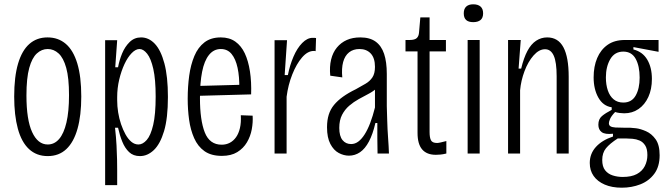

<svg xmlns="http://www.w3.org/2000/svg" viewBox="-20 -714 3122 893"><path d="M202 12Q150 12 115 -20.5Q80 -53 63 -115.5Q46 -178 46 -265Q46 -357 64 -418Q82 -479 116.5 -509.5Q151 -540 201 -540Q251 -540 286 -510Q321 -480 339.5 -419Q358 -358 358 -265Q358 -177 340.5 -115Q323 -53 288.5 -20.5Q254 12 202 12ZM202 -42Q233 -42 255 -67.5Q277 -93 289 -144Q301 -195 301 -271Q301 -352 288 -398.5Q275 -445 252.5 -465.5Q230 -486 202 -486Q174 -486 151.5 -465.5Q129 -445 116 -398Q103 -351 103 -270Q103 -157 129.5 -99.5Q156 -42 202 -42Z M469 147V-253V-527H525L516 -401H529Q535 -434 548 -465.5Q561 -497 583 -518.5Q605 -540 636 -540Q672 -540 700 -510.5Q728 -481 744.5 -419.5Q761 -358 761 -263Q761 -164 743 -104Q725 -44 695.5 -16Q666 12 631 12Q600 12 580.5 -6.5Q561 -25 549 -54.5Q537 -84 529 -120H515Q520 -75 522 -37.5Q524 0 524.5 29Q525 58 525 78V147ZM624 -42Q644 -42 662.5 -63Q681 -84 692.5 -133Q704 -182 704 -265Q704 -345 693 -393.5Q682 -442 664.5 -464Q647 -486 629 -486Q611 -486 592.5 -467Q574 -448 559 -416Q544 -384 534.5 -344Q525 -304 525 -262V-247Q525 -220 529.5 -191.5Q534 -163 543 -136.5Q552 -110 564 -88.5Q576 -67 591 -54.5Q606 -42 624 -42Z M1012 11Q962 11 931 -11Q900 -33 883 -71.5Q866 -110 859.5 -157Q853 -204 853 -255Q853 -311 860 -362Q867 -413 884 -453.5Q901 -494 931 -517Q961 -540 1007 -540Q1047 -540 1074.5 -520.5Q1102 -501 1118.5 -466Q1135 -431 1142.5 -382Q1150 -333 1148 -275L891 -268V-314L1113 -320L1093 -301Q1094 -357 1085 -398.5Q1076 -440 1057 -463Q1038 -486 1007 -486Q974 -486 952 -458.5Q930 -431 920 -380Q910 -329 910 -258Q910 -155 932.5 -98Q955 -41 1011 -41Q1032 -41 1049 -50Q1066 -59 1078 -76Q1090 -93 1096 -118.5Q1102 -144 1100 -178L1155 -176Q1157 -145 1151 -112.5Q1145 -80 1128.5 -52Q1112 -24 1083.5 -6.5Q1055 11 1012 11Z M1257 0V-340V-527H1315L1304 -365H1319Q1328 -411 1345 -450.5Q1362 -490 1385.5 -514Q1409 -538 1434 -538Q1439 -538 1443 -538Q1447 -538 1450 -537L1448 -476Q1445 -477 1443 -477Q1441 -477 1439 -477Q1411 -477 1385 -447Q1359 -417 1339.5 -368Q1320 -319 1313 -264V0Z M1603 10Q1579 10 1555.5 -2.5Q1532 -15 1516.5 -44.5Q1501 -74 1501 -122Q1501 -155 1509 -180.5Q1517 -206 1533.5 -226Q1550 -246 1575 -264Q1600 -282 1635 -299Q1660 -313 1680 -324.5Q1700 -336 1712 -354Q1724 -372 1724 -403Q1724 -444 1704.5 -465Q1685 -486 1652 -486Q1623 -486 1603.5 -470.5Q1584 -455 1576 -425.5Q1568 -396 1572 -354L1516 -362Q1512 -404 1520 -437Q1528 -470 1547 -493Q1566 -516 1593 -528Q1620 -540 1656 -540Q1700 -540 1727 -520.5Q1754 -501 1766.5 -463.5Q1779 -426 1779 -370V-220Q1780 -192 1781 -152.5Q1782 -113 1785 -73Q1788 -33 1789 0H1736Q1735 -33 1735 -71Q1735 -109 1735 -142H1726Q1714 -90 1696 -56Q1678 -22 1654.5 -6Q1631 10 1603 10ZM1613 -44Q1631 -44 1646.5 -55.5Q1662 -67 1676 -89Q1690 -111 1702 -142.5Q1714 -174 1724 -214V-315L1753 -338Q1748 -318 1732 -303.5Q1716 -289 1694 -277.5Q1672 -266 1648.5 -253Q1625 -240 1604.5 -222.5Q1584 -205 1571 -180Q1558 -155 1558 -119Q1558 -81 1573 -62.5Q1588 -44 1613 -44Z M2007 6Q1965 6 1943.5 -19Q1922 -44 1922 -96V-475H1866V-528H1885Q1909 -528 1918.5 -537Q1928 -546 1929 -564L1935 -633H1978V-528H2054V-475H1978V-100Q1978 -74 1984.5 -61.5Q1991 -49 2013 -49Q2018 -49 2029.5 -51.5Q2041 -54 2056 -58V0Q2040 4 2027.5 5Q2015 6 2007 6Z M2155 0V-528H2211V0ZM2181 -611Q2159 -611 2148 -621Q2137 -631 2137 -652Q2137 -673 2148.5 -683.5Q2160 -694 2181 -694Q2203 -694 2215 -683.5Q2227 -673 2227 -652Q2227 -631 2215 -621Q2203 -611 2181 -611Z M2343 0V-358V-528H2402L2392 -395H2404Q2416 -445 2433 -477Q2450 -509 2473.5 -524.5Q2497 -540 2525 -540Q2576 -540 2600.5 -494Q2625 -448 2625 -357V0H2569V-359Q2569 -425 2555.5 -455Q2542 -485 2515 -485Q2487 -485 2461.5 -456Q2436 -427 2419.5 -383Q2403 -339 2399 -294V0Z M2872 159Q2826 159 2792.5 144.5Q2759 130 2741 104.5Q2723 79 2723 44Q2723 1 2751.5 -30.5Q2780 -62 2831 -79V-92Q2794 -88 2778.5 -99.5Q2763 -111 2763 -134Q2763 -160 2779.5 -174Q2796 -188 2825 -203V-215Q2785 -221 2763 -260Q2741 -299 2741 -354Q2741 -405 2757.5 -444Q2774 -483 2806 -505.5Q2838 -528 2886 -528H3043V-473L2926 -495V-484Q2969 -473 2990.5 -436.5Q3012 -400 3012 -347Q3012 -299 2995.5 -263Q2979 -227 2950 -207Q2921 -187 2883 -187Q2874 -187 2862 -188.5Q2850 -190 2841 -193Q2823 -174 2817.5 -161Q2812 -148 2812 -141Q2812 -131 2819.5 -126.5Q2827 -122 2842.5 -121Q2858 -120 2882 -120H2910Q2917 -120 2938 -117.5Q2959 -115 2985 -103.5Q3011 -92 3029.5 -66Q3048 -40 3048 8Q3048 61 3023 94.5Q2998 128 2958 143.5Q2918 159 2872 159ZM2876 109Q2917 109 2942 95.5Q2967 82 2979 58.5Q2991 35 2991 7Q2991 -22 2980.5 -38Q2970 -54 2954.5 -60.5Q2939 -67 2922 -68.5Q2905 -70 2892 -70H2853Q2816 -46 2798.5 -24.5Q2781 -3 2781 30Q2781 61 2794.5 78Q2808 95 2830 102Q2852 109 2876 109ZM2879 -237Q2918 -237 2936.5 -269.5Q2955 -302 2955 -353Q2955 -407 2936.5 -440.5Q2918 -474 2879 -474Q2839 -474 2818.5 -439Q2798 -404 2798 -354Q2798 -320 2807 -293.5Q2816 -267 2834 -252Q2852 -237 2879 -237Z"/></svg>

Font: Bricolage Grotesque 24pt Condensed ExtraLight
Style: Regular
Weight: 250
Width: 3
Designer: Mathieu Triay
Foundry: Atelier Triay
Version: Version 1.001;gftools[0.9.33.dev8+g029e19f]